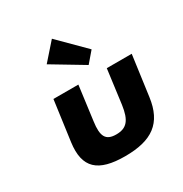

<svg xmlns="http://www.w3.org/2000/svg" viewBox="-121 -566 634 667"><g transform="rotate(-30 195.5 -232.5)"><path d="M77 -289 55 -128C42 -31 86 8 194 8C302 8 356 -31 369 -128L391 -289H291L273 -152C265 -95 247 -73 205 -73C163 -73 151 -95 159 -152L177 -289ZM177 -473 117 -405 242 -330 278 -372Z"/></g></svg>

Font: Hussar Tani
Style: Kurs
Weight: 700
Foundry: Cannot Into Space Fonts
Version: Version 0.92